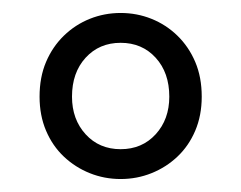

<svg xmlns="http://www.w3.org/2000/svg" viewBox="-20 -705 371 296"><path d="M166 -429Q141 -429 118.5 -438Q96 -447 78.5 -463.5Q61 -480 51 -503.5Q41 -527 41 -556Q41 -586 51 -609.5Q61 -633 78.5 -650Q96 -667 118.5 -676Q141 -685 166 -685Q191 -685 213.5 -676Q236 -667 253.5 -650Q271 -633 281 -609.5Q291 -586 291 -556Q291 -527 281 -503.5Q271 -480 253.5 -463.5Q236 -447 213.5 -438Q191 -429 166 -429ZM166 -475Q199 -475 220 -498Q241 -521 241 -556Q241 -593 220 -616Q199 -639 166 -639Q133 -639 112 -616Q91 -593 91 -556Q91 -521 112 -498Q133 -475 166 -475Z"/></svg>

Font: TypoPRO Source Sans Pro
Style: Regular
Weight: 400
Designer: Paul D. Hunt
Foundry: Adobe Systems Incorporated
Version: Version 2.020;PS 2.000;hotconv 1.0.86;makeotf.lib2.5.63406